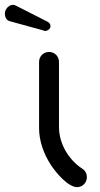

<svg xmlns="http://www.w3.org/2000/svg" viewBox="-84 -751 410 791"><path d="M77 -223C77 -170 96 -118 124 -74C147 -38 197 20 234 20C257 20 274 0 274 -21C274 -34 268 -48 255 -56C198 -93 159 -160 159 -228V-496C159 -519 141 -537 118 -537C95 -537 77 -519 77 -496ZM97 -625C95 -621 124 -623 124 -644C124 -651 120 -657 111 -662L-19 -728C-23 -730 -27 -731 -30 -731C-49 -731 -64 -712 -64 -695C-64 -682 -58 -668 -45 -664Z"/></svg>

Font: Fabada
Style: Regular
Weight: 400
Designer: deFharo
Foundry: deFharo.com
Version: Version 4.000 2011 initial release